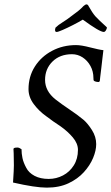

<svg xmlns="http://www.w3.org/2000/svg" viewBox="-20 -858 513 884"><path d="M195.3 5.9Q142.6 5.9 40 -17.6Q42 -48.8 43 -68.8Q43.9 -88.9 43.9 -96.7Q43.9 -132.8 43 -151.9Q42 -170.9 42 -171.9Q42 -178.7 60.5 -178.7Q68.4 -178.7 79.1 -170.9Q79.1 -150.4 83.5 -129.9Q87.9 -109.4 100.6 -85.9Q112.3 -62.5 139.2 -48.3Q166 -34.2 204.1 -34.2Q239.3 -34.2 270 -50.3Q300.8 -66.4 319.8 -96.7Q338.9 -127 338.9 -168Q338.9 -197.3 315.4 -225.1Q292 -252.9 258.8 -276.4Q242.2 -287.1 225.6 -298.8Q209 -310.5 192.4 -323.2Q159.2 -346.7 135.3 -378.9Q111.3 -411.1 111.3 -447.3Q111.3 -505.9 140.6 -551.8Q169.9 -597.7 219.7 -624Q269.5 -650.4 330.1 -650.4Q354.5 -650.4 395.5 -639.6Q415 -634.8 430.7 -631.3Q446.3 -627.9 456.1 -627Q454.1 -613.3 451.7 -590.3Q449.2 -567.4 446.3 -543.5Q443.4 -519.5 441.4 -502.9Q439.5 -486.3 439.5 -485.4Q437.5 -480.5 434.6 -480.5Q419.9 -480.5 412.1 -486.3Q410.2 -488.3 410.2 -498Q410.2 -529.3 396.5 -554.2Q382.8 -579.1 360.4 -593.8Q337.9 -608.4 311.5 -608.4Q255.9 -608.4 221.7 -574.7Q187.5 -541 187.5 -490.2Q187.5 -438.5 235.4 -400.4Q262.7 -378.9 299.3 -354.5Q335.9 -330.1 364.3 -306.6Q383.8 -290 403.3 -259.3Q422.9 -228.5 422.9 -194.3Q422.9 -165 408.7 -130.9Q394.5 -96.7 366.2 -65.4Q337.9 -34.2 295.4 -14.2Q252.9 5.9 195.3 5.9ZM241.2 -710.9Q229.5 -710.9 235.4 -730.5Q248 -743.2 268.1 -755.4Q288.1 -767.6 310.5 -785.2Q327.1 -796.9 340.8 -808.1Q354.5 -819.3 364.3 -830.1Q374 -837.9 377 -837.9Q384.8 -837.9 387.7 -830.1Q396.5 -814.5 404.3 -802.7Q412.1 -791 418.9 -783.2Q440.4 -760.7 456.5 -746.6Q472.7 -732.4 472.7 -730.5Q466.8 -710.9 458 -710.9Q438.5 -710.9 361.3 -767.6Q341.8 -755.9 315.9 -742.7Q290 -729.5 268.6 -720.2Q247.1 -710.9 241.2 -710.9Z"/></svg>

Font: Crimson Text
Style: Italic
Weight: 400
Italic angle: -11°
Designer: Sebastian Kosch
Foundry: Sebastian Kosch
Version: Version 1.100; ttfautohint (v1.8.4)